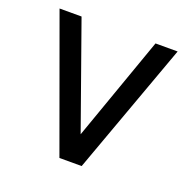

<svg xmlns="http://www.w3.org/2000/svg" viewBox="-102 -639 727 738"><g transform="rotate(20 261.5 -270.0)"><path d="M216 0 20 -540H110L261.5 -113.5L412.5 -540H503L307 0Z"/></g></svg>

Font: Cns Manrope Med
Style: Regular
Weight: 500
Designer: Mikhail Sharanda
Foundry: Mikhail Sharanda
Version: Version 4.504